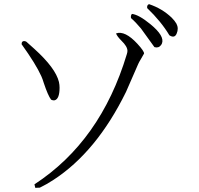

<svg xmlns="http://www.w3.org/2000/svg" viewBox="-20 -817 960 925"><path d="M796 -647Q756 -714 689 -778Q687 -793 698 -797Q761 -776 807 -732Q822 -717 830 -703Q842 -680 831 -655Q821 -631 796 -647ZM724 -590 659 -680Q634 -710 611 -730Q609 -744 616 -750Q649 -746 704 -701Q775 -643 760 -607Q758 -603 756 -600Q744 -584 724 -590ZM172 87 150 88 146 71Q465 -137 591 -556Q594 -565 594 -572Q594 -593 565 -621Q544 -642 539 -656Q582 -671 642 -606Q675 -570 674 -559Q673 -556 658 -531Q651 -520 646 -509L587 -374Q445 -85 237 50Q205 71 172 87ZM226 -337Q211 -357 191 -417Q185 -437 179 -450Q153 -508 84 -604Q84 -621 100 -619Q103 -618 107 -616L145 -582Q248 -489 264 -422Q267 -408 267 -395Q267 -341 244 -334Q236 -332 226 -337Z"/></svg>

Font: cwTeXKai
Style: Medium
Weight: 500
Version: Version 1.17